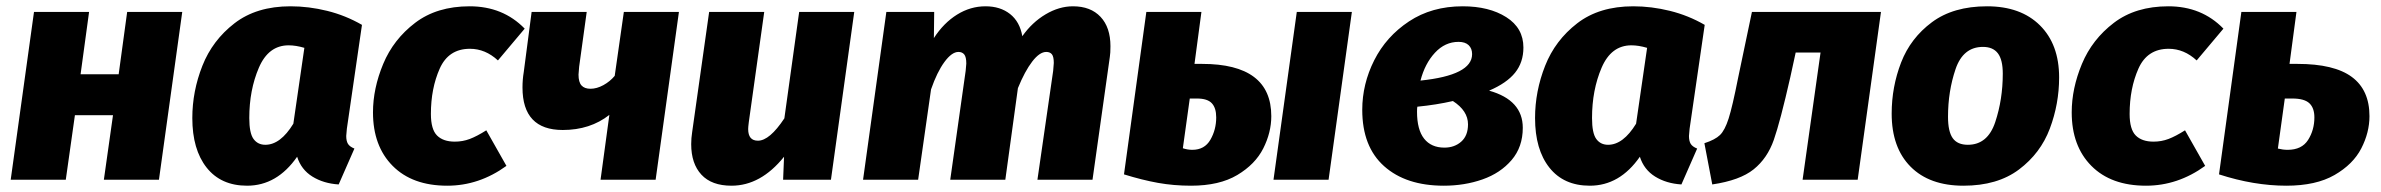

<svg xmlns="http://www.w3.org/2000/svg" viewBox="-20 -571 7566 610"><path d="M339 -205H218L189 0H14L88 -533H263L236 -335H357L384 -533H559L485 0H310Z M1130 -492 1082 -162Q1080 -144 1080 -139Q1080 -123 1085.5 -114Q1091 -105 1106 -99L1056 15Q1008 12 972.5 -10Q937 -32 924 -73Q860 19 765 19Q682 19 636.5 -38.5Q591 -96 591 -196Q591 -281 623 -362Q655 -443 725 -497Q795 -551 903 -551Q961 -551 1019.5 -536.5Q1078 -522 1130 -492ZM772 -196Q772 -148 785.5 -129.5Q799 -111 823 -111Q871 -111 912 -178L947 -419Q920 -427 897 -427Q833 -427 802.5 -356Q772 -285 772 -196Z M1647 -480 1562 -379Q1522 -416 1473 -416Q1405 -416 1377 -353Q1349 -290 1349 -209Q1349 -160 1368.5 -140.5Q1388 -121 1425 -121Q1450 -121 1472.5 -129.5Q1495 -138 1525 -157L1589 -44Q1502 19 1401 19Q1290 19 1227.5 -44Q1165 -107 1165 -214Q1165 -290 1197.5 -368Q1230 -446 1299 -498.5Q1368 -551 1472 -551Q1578 -551 1647 -480Z M2063 0H1888L1916 -206Q1855 -158 1768 -158Q1640 -158 1640 -293Q1640 -318 1644 -342L1669 -533H1844L1820 -359Q1818 -339 1818 -334Q1818 -310 1827.5 -299.5Q1837 -289 1856 -289Q1876 -289 1897 -300.5Q1918 -312 1933 -330L1962 -533H2137Z M2176 -113Q2176 -132 2179 -151L2233 -533H2408L2359 -183Q2357 -167 2357 -161Q2357 -124 2388 -124Q2425 -124 2472 -195L2519 -533H2694L2620 0H2468L2471 -73Q2397 19 2304 19Q2241 19 2208.5 -16Q2176 -51 2176 -113Z M3508 -424Q3508 -402 3506 -390L3451 0H3276L3326 -346Q3328 -366 3328 -371Q3328 -391 3322 -398.5Q3316 -406 3304 -406Q3283 -406 3259.5 -375.5Q3236 -345 3214 -291L3174 0H2999L3048 -346Q3050 -364 3050 -369Q3050 -390 3043.5 -398Q3037 -406 3025 -406Q3004 -406 2980.5 -374Q2957 -342 2938 -287L2897 0H2722L2796 -533H2948L2947 -450Q2978 -498 3020.5 -524.5Q3063 -551 3111 -551Q3158 -551 3189 -526.5Q3220 -502 3228 -456Q3259 -500 3302 -525.5Q3345 -551 3389 -551Q3445 -551 3476.5 -517.5Q3508 -484 3508 -424Z M4019 -202Q4019 -150 3993.5 -99.5Q3968 -49 3911 -15Q3854 19 3764 19Q3709 19 3659 10Q3609 1 3551 -17L3622 -533H3797L3775 -368H3799Q4019 -368 4019 -202ZM4275 -533 4201 0H4026L4100 -533ZM3844 -198Q3844 -228 3830 -243Q3816 -258 3783 -258H3760L3738 -100Q3753 -95 3768 -95Q3807 -95 3825.5 -127Q3844 -159 3844 -198Z M4820 -420Q4820 -373 4793.5 -340Q4767 -307 4711 -283Q4818 -253 4818 -165Q4818 -104 4782.5 -62.5Q4747 -21 4690 -1Q4633 19 4567 19Q4447 19 4377.5 -43Q4308 -105 4308 -222Q4308 -304 4346 -379.5Q4384 -455 4456.5 -503Q4529 -551 4627 -551Q4711 -551 4765.5 -516.5Q4820 -482 4820 -420ZM4493 -315Q4657 -332 4657 -399Q4657 -417 4646 -427.5Q4635 -438 4614 -438Q4571 -438 4539 -403.5Q4507 -369 4493 -315ZM4483 -232Q4482 -227 4482 -216Q4482 -159 4504.5 -130.5Q4527 -102 4569 -102Q4601 -102 4622.5 -121Q4644 -140 4644 -176Q4644 -219 4596 -250Q4544 -238 4483 -232Z M5396 -492 5348 -162Q5346 -144 5346 -139Q5346 -123 5351.5 -114Q5357 -105 5372 -99L5322 15Q5274 12 5238.5 -10Q5203 -32 5190 -73Q5126 19 5031 19Q4948 19 4902.5 -38.5Q4857 -96 4857 -196Q4857 -281 4889 -362Q4921 -443 4991 -497Q5061 -551 5169 -551Q5227 -551 5285.5 -536.5Q5344 -522 5396 -492ZM5038 -196Q5038 -148 5051.5 -129.5Q5065 -111 5089 -111Q5137 -111 5178 -178L5213 -419Q5186 -427 5163 -427Q5099 -427 5068.5 -356Q5038 -285 5038 -196Z M5882 0H5707L5764 -404H5685L5668 -326Q5636 -185 5615.5 -126.5Q5595 -68 5551.5 -33Q5508 2 5420 15L5395 -116Q5429 -127 5444.5 -142Q5460 -157 5472 -194.5Q5484 -232 5502 -323L5546 -533H5956Z M5990 -210Q5990 -295 6020 -372.5Q6050 -450 6118 -500.5Q6186 -551 6293 -551Q6400 -551 6461 -490.5Q6522 -430 6522 -325Q6522 -241 6492.5 -162.5Q6463 -84 6394.5 -32.5Q6326 19 6218 19Q6110 19 6050 -41.5Q5990 -102 5990 -210ZM6343 -337Q6343 -381 6327.5 -401.5Q6312 -422 6280 -422Q6217 -422 6193 -351.5Q6169 -281 6169 -200Q6169 -153 6184 -132Q6199 -111 6232 -111Q6295 -111 6319 -183Q6343 -255 6343 -337Z M7044 -480 6959 -379Q6919 -416 6870 -416Q6802 -416 6774 -353Q6746 -290 6746 -209Q6746 -160 6765.5 -140.5Q6785 -121 6822 -121Q6847 -121 6869.5 -129.5Q6892 -138 6922 -157L6986 -44Q6899 19 6798 19Q6687 19 6624.5 -44Q6562 -107 6562 -214Q6562 -290 6594.5 -368Q6627 -446 6696 -498.5Q6765 -551 6869 -551Q6975 -551 7044 -480Z M7508 -202Q7508 -150 7482 -99.5Q7456 -49 7397 -15Q7338 19 7244 19Q7141 19 7030 -17L7101 -533H7276L7254 -368H7279Q7396 -368 7452 -326.5Q7508 -285 7508 -202ZM7333 -198Q7333 -228 7317 -243Q7301 -258 7263 -258H7239L7217 -99Q7233 -95 7248 -95Q7293 -95 7313 -126.5Q7333 -158 7333 -198Z"/></svg>

Font: Trujillo ExtraBold
Style: Italic
Weight: 800
Italic angle: -8°
Designer: Fira Sans original fonts by bBox Type GmbH, Carrois Corporate GbR, & Edenspiekermann AG / Changes by Cristiano Sobral
Foundry: Fira Sans original fonts by bBox Type GmbH, Carrois Corporate GbR, & Edenspiekermann AG / Changes by Cristiano Sobral
Version: Version 4.301;July 28, 2020;FontCreator 13.0.0.2655 64-bit